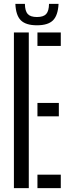

<svg xmlns="http://www.w3.org/2000/svg" viewBox="-20 -967 355 987"><path d="M51.5 0V-800H128V0ZM172.5 0V-69H292.5V0ZM172.5 -369V-438H282.5V-369ZM172.5 -731V-800H292.5V-731ZM170 -837Q113 -837 87.2 -862.5Q61.5 -888 59 -947H108Q108.5 -910.5 122.5 -895Q136.5 -879.5 170 -879.5Q203.5 -879.5 217.5 -895Q231.5 -910.5 232 -947H281Q278 -888 252.5 -862.5Q227 -837 170 -837Z"/></svg>

Font: Big Shoulders Stencil Display Thin Medium
Style: Regular
Weight: 500
Version: Version 2.001